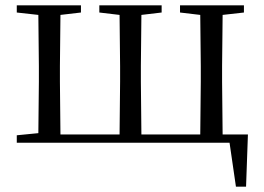

<svg xmlns="http://www.w3.org/2000/svg" viewBox="-20 -536 990 721"><path d="M43 0H842L866 165H904L911 -31H816L814 -229V-288L816 -480L896 -489V-516H656V-489L732 -480L734 -288V-229L732 -31H511L509 -229V-288L511 -480L587 -489V-516H353V-489L429 -480L431 -288V-229L429 -31H207L205 -229V-288L207 -480L284 -489V-516H43V-489L124 -480L126 -288V-229L124 -36L43 -28Z"/></svg>

Font: Harano Aji Mincho KR
Style: Regular
Weight: 400
Foundry: Masamichi Hosoda
Version: HaranoAjiMinchoKR-Regular version 20230610;ttx 4.39.4